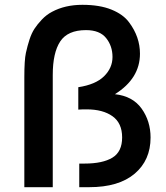

<svg xmlns="http://www.w3.org/2000/svg" viewBox="-20 -777 691 797"><path d="M337 -652Q261 -652 230 -605Q199 -558 199 -466V0H81V-456Q81 -528 87.5 -557.5Q94 -587 102.5 -613Q111 -639 123 -657.5Q135 -676 154 -696Q173 -716 196 -728Q250 -757 322 -757Q394 -757 443 -737Q492 -717 516 -684Q561 -624 561 -554Q561 -451 457 -386Q531 -378 568 -326Q605 -274 605 -206Q605 -112 539 -56Q473 0 350 0H309V-98H331Q406 -98 446.5 -122.5Q487 -147 487 -206.5Q487 -266 447 -294.5Q407 -323 340 -323Q317 -323 305 -322V-415Q377 -426 412 -460.5Q447 -495 447 -540.5Q447 -586 420.5 -619Q394 -652 337 -652Z"/></svg>

Font: Montserrat Alternates
Style: Regular
Weight: 400
Designer: Julieta Ulanovsky
Foundry: Julieta Ulanovsky
Version: Version 2.001